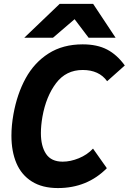

<svg xmlns="http://www.w3.org/2000/svg" viewBox="-20 -965 670 1000"><path d="M39.5 -258.5Q39.5 -311.5 50 -370Q69 -476 113.8 -557.5Q158.5 -639 233 -686.5Q307.5 -734 410.5 -734Q486 -734 537.8 -707Q589.5 -680 630 -624L538 -542Q496 -600.5 410.5 -600.5Q324 -600.5 272 -531.8Q220 -463 201 -357Q193 -310 193 -272Q193 -203.5 220 -163.2Q247 -123 306.5 -123Q347 -123 390.5 -140.8Q434 -158.5 464.5 -191L536.5 -89Q434 14.5 281.5 14.5Q200 14.5 145.8 -19.8Q91.5 -54 65.5 -115.2Q39.5 -176.5 39.5 -258.5ZM291 -945H465L582 -768.5H441.5L368.5 -865L256 -768.5H106.5Z"/></svg>

Font: JuliaMono ExtraBoldItalic
Style: Regular
Weight: 800
Italic angle: -9°
Monospace: yes
Designer: cormullion
Foundry: corm
Version: Version 0.049; ttfautohint (v1.8.4)